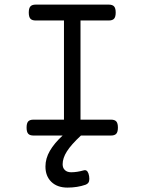

<svg xmlns="http://www.w3.org/2000/svg" viewBox="-20 -600 640 850"><path d="M502 -35.2Q502 -16.1 494.9 -8.1Q487.8 0 471.2 0H338.4Q294.9 40.5 276.1 70.3Q257.3 100.1 257.3 127Q257.3 144 267.6 153.3Q277.8 162.6 294.9 162.6Q320.3 162.6 350.1 154.3Q354 153.3 355.5 153.3Q370.1 153.3 374.5 179.7Q375.5 188.5 375.5 191.9Q375.5 202.6 371.3 208.7Q367.2 214.8 358.9 217.8Q322.3 230.5 278.8 230.5Q233.4 230.5 207.3 205.1Q181.2 179.7 181.2 137.2Q181.2 101.6 200.7 67.9Q220.2 34.2 257.3 0H128.4Q111.8 0 104.7 -8.1Q97.7 -16.1 97.7 -35.2Q97.7 -54.2 104.7 -62.3Q111.8 -70.3 128.4 -70.3H263.2V-509.3H138.2Q121.6 -509.3 114.5 -517.3Q107.4 -525.4 107.4 -544.4Q107.4 -563.5 114.5 -571.5Q121.6 -579.6 138.2 -579.6H461.4Q478 -579.6 485.1 -571.5Q492.2 -563.5 492.2 -544.4Q492.2 -525.4 485.1 -517.3Q478 -509.3 461.4 -509.3H336.4V-70.3H471.2Q487.8 -70.3 494.9 -62.3Q502 -54.2 502 -35.2Z"/></svg>

Font: Courier Prime Sans
Style: Regular
Weight: 400
Designer: Alan Dague-Greene
Foundry: Quote-Unquote Apps
Version: Version 3.020